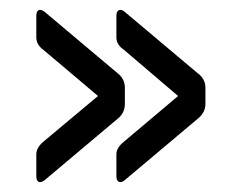

<svg xmlns="http://www.w3.org/2000/svg" viewBox="-20 -449 485 386"><path d="M214 -374V-417Q214 -426 219 -428.5Q224 -431 231 -425L376 -303Q393 -291 393 -273V-240Q393 -222 376 -209L231 -87Q224 -81 219 -83.5Q214 -86 214 -95V-139Q214 -152 229 -164L338 -256L229 -349Q214 -359 214 -374ZM53 -374V-417Q53 -426 57.5 -428.5Q62 -431 70 -425L215 -303Q231 -291 231 -273V-240Q231 -221 215 -209L70 -87Q62 -81 57.5 -83.5Q53 -86 53 -95V-139Q53 -152 67 -164L177 -256L67 -349Q53 -359 53 -374Z"/></svg>

Font: Rajdhani Semibold
Style: Regular
Weight: 600
Designer: Satya Rajpurohit, Jyotish Sonowal
Foundry: Indian Type Foundry
Version: Version 1.200;PS 1.0;hotconv 1.0.78;makeotf.lib2.5.61930; tt